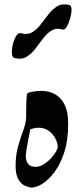

<svg xmlns="http://www.w3.org/2000/svg" viewBox="-20 -840 377 865"><path d="M262.2 -707Q233.4 -715.3 212.2 -702.4Q190.9 -689.5 173.6 -666Q156.2 -642.6 138.2 -619.1Q120.1 -595.7 97.9 -583Q75.7 -570.3 44.4 -579.1Q34.7 -582 33.7 -600.3Q32.7 -618.7 38.1 -640.9Q43.5 -663.1 53.2 -678.5Q63 -693.8 74.7 -690.4Q104 -682.1 125 -694.8Q146 -707.5 163.6 -730.2Q181.2 -752.9 199 -776.1Q216.8 -799.3 239 -812.3Q261.2 -825.2 292.5 -817.4Q302.2 -814.9 302.2 -796.9Q302.2 -778.8 296.1 -757.1Q290 -735.4 280.8 -719.7Q271.5 -704.1 262.2 -707ZM168.9 -430.7Q179.2 -430.7 198.5 -426.8Q217.8 -422.9 238.3 -408.7Q258.8 -394.5 272.9 -364.3Q287.1 -334 287.1 -280.8Q287.1 -208.5 269.8 -154.8Q252.4 -101.1 226.1 -65.7Q199.7 -30.3 171.9 -12.7Q144 4.9 122.6 4.9Q111.8 4.9 94.7 -2Q77.6 -8.8 64 -29.8Q50.3 -50.8 50.3 -92.8Q50.3 -143.1 62.3 -183.3Q74.2 -223.6 85.9 -256.1Q97.7 -288.6 97.7 -314.5Q97.7 -320.3 110.4 -318.1Q123 -315.9 123 -303.2Q123 -293 118.9 -270.8Q114.7 -248.5 109.6 -222.2Q104.5 -195.8 100.3 -172.4Q96.2 -148.9 96.2 -136.7Q96.2 -114.7 106.7 -101.6Q117.2 -88.4 139.2 -88.4Q157.7 -88.4 175.5 -99.1Q193.4 -109.9 208 -125.2Q222.7 -140.6 231.4 -155.3Q240.2 -169.9 240.2 -177.7Q240.2 -194.8 230 -215.1Q219.7 -235.4 200.4 -250Q181.2 -264.6 153.3 -264.6Q138.7 -264.6 126.7 -260.5Q114.7 -256.3 107.9 -256.3Q102.5 -256.3 100.1 -278.3Q97.7 -300.3 97.7 -330.1Q97.7 -359.9 98.9 -385Q100.1 -410.2 101.6 -416.5Q103.5 -422.9 126 -426.8Q148.4 -430.7 168.9 -430.7Z"/></svg>

Font: Awami Nastaliq
Style: Regular
Weight: 400
Designer: Peter Martin, SIL International
Foundry: SIL International
Version: Version 3.100